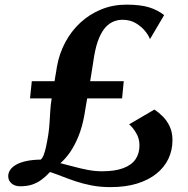

<svg xmlns="http://www.w3.org/2000/svg" viewBox="-20 -776 791 806"><path d="M444 9.5Q401 9.5 364.8 2.5Q328.5 -4.5 298 -14.8Q267.5 -25 240.8 -35.5Q214 -46 190 -54Q172.5 -35 154.2 -21.5Q136 -8 114.5 -1Q93 6 64.5 6Q42.5 6 28.5 -6Q14.5 -18 14.5 -36.5Q14.5 -50.5 22.8 -62.8Q31 -75 47.5 -84.5Q64 -94 90 -99.8Q116 -105.5 151 -106Q158 -112 163 -124.2Q168 -136.5 172.5 -156.5Q177 -176.5 182 -206Q186 -231 187.8 -257.2Q189.5 -283.5 191 -310Q192.5 -336.5 197 -363H106L113.5 -435H209Q210.5 -445 212.2 -455.2Q214 -465.5 215.8 -475.8Q217.5 -486 219 -496Q228.5 -550.5 253.8 -598Q279 -645.5 317.5 -681Q356 -716.5 405 -736.5Q454 -756.5 510.5 -756.5Q569.5 -756.5 605.8 -745.2Q642 -734 669 -712.5L609.5 -611.5Q605 -625.5 590 -644.5Q575 -663.5 551 -678.2Q527 -693 493.5 -693Q476.5 -693 458.8 -686.5Q441 -680 425 -663.5Q409 -647 396.2 -617.2Q383.5 -587.5 375.5 -542Q371.5 -516 367.2 -489Q363 -462 358.5 -435H499.5L492.5 -363H346Q343 -346 340 -328Q337 -310 334 -292Q325 -242 309 -203Q293 -164 273.5 -136.2Q254 -108.5 233.5 -91Q260 -84.5 289.2 -76.5Q318.5 -68.5 348.5 -62.8Q378.5 -57 408.5 -57Q462.5 -57 497.2 -70Q532 -83 548.8 -107.2Q565.5 -131.5 565.5 -166Q565.5 -194.5 551.2 -218.2Q537 -242 522 -254L628 -316Q646 -304.5 663.5 -287Q681 -269.5 692.5 -245Q704 -220.5 704 -187.5Q704 -145.5 687 -109.5Q670 -73.5 636.5 -46.8Q603 -20 554.8 -5.2Q506.5 9.5 444 9.5Z"/></svg>

Font: Merriweather 48pt ExtraBold
Style: Italic
Weight: 800
Italic angle: -7.8°
Version: Version 2.101